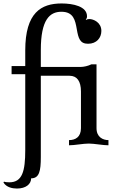

<svg xmlns="http://www.w3.org/2000/svg" viewBox="-46 -840 670 1110"><path d="M450 -728C454 -732 457 -735 457 -746C457 -803 377 -820 310 -820C192 -820 100 -767 100 -549V-458H21V-411H100V27C100 150 83 214 8 214C-1 214 -17 213 -23 210L-26 215C-9 243 25 250 52 250C104 250 134 224 134 191C181 191 190 149 190 68V-402H356C399 -402 422 -371 422 -311V-99C422 -47 389 -30 353 -30V0C384 0 436 -10 467 -10C498 -10 550 0 581 0V-30C549 -30 512 -47 512 -99V-468H482C464 -459 439 -453 420 -453H190V-551C190 -726 241 -772 309 -772C379 -772 389 -723 398 -671C407 -619 416 -587 463 -587C513 -587 540 -622 540 -661C540 -711 494 -730 470 -730C462 -730 456 -728 452 -725Z"/></svg>

Font: Milonga
Style: Regular
Weight: 400
Designer: Pablo Impallari, Brenda Gallo, Rodrigo Fuenzalida
Foundry: Pablo Impallari, Brenda Gallo, Rodrigo Fuenzalida
Version: Version 1.000